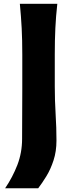

<svg xmlns="http://www.w3.org/2000/svg" viewBox="-20 -809 393 1001"><path d="M6.8 172.4Q45.9 114.7 70.6 50.8Q95.2 -13.2 95.2 -85.4L96.2 -344.2V-524.9Q96.2 -601.1 93 -662.4Q89.8 -723.6 83.5 -789.1H278.8Q271.5 -723.6 268.6 -662.4Q265.6 -601.1 265.6 -524.9V-359.4Q265.6 -284.7 270 -213.6Q274.4 -142.6 274.4 -76.2Q274.4 -19.5 259 27.3Q243.7 74.2 221.4 110.4Q199.2 146.5 179.2 172.4Z"/></svg>

Font: Pinar-FD Bold
Style: Regular
Weight: 700
Designer: Amin Abedi
Version: Version 3.000